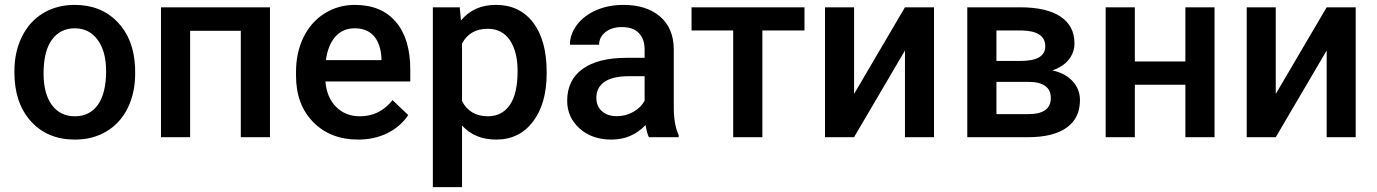

<svg xmlns="http://www.w3.org/2000/svg" viewBox="-20 -558 5600 781"><path d="M38.6 0ZM38.6 -269Q38.6 -346.7 69.3 -408.9Q100.1 -471.2 155.8 -504.6Q211.4 -538.1 283.7 -538.1Q390.6 -538.1 457.3 -469.2Q523.9 -400.4 529.3 -286.6L529.8 -258.8Q529.8 -180.7 499.8 -119.1Q469.7 -57.6 413.8 -23.9Q357.9 9.8 284.7 9.8Q172.9 9.8 105.7 -64.7Q38.6 -139.2 38.6 -263.2ZM157.2 -258.8Q157.2 -177.2 190.9 -131.1Q224.6 -85 284.7 -85Q344.7 -85 378.2 -131.8Q411.6 -178.7 411.6 -269Q411.6 -349.1 377.2 -396Q342.8 -442.9 283.7 -442.9Q225.6 -442.9 191.4 -396.7Q157.2 -350.6 157.2 -258.8Z M1078.1 0H959.5V-432.6H753.4V0H634.8V-528.3H1078.1Z M1184.1 0ZM1437 9.8Q1324.2 9.8 1254.2 -61.3Q1184.1 -132.3 1184.1 -250.5V-265.1Q1184.1 -344.2 1214.6 -406.5Q1245.1 -468.8 1300.3 -503.4Q1355.5 -538.1 1423.3 -538.1Q1531.2 -538.1 1590.1 -469.2Q1648.9 -400.4 1648.9 -274.4V-226.6H1303.7Q1309.1 -161.1 1347.4 -123Q1385.7 -85 1443.8 -85Q1525.4 -85 1576.7 -150.9L1640.6 -89.8Q1608.9 -42.5 1555.9 -16.4Q1502.9 9.8 1437 9.8ZM1422.9 -442.9Q1374 -442.9 1344 -408.7Q1314 -374.5 1305.7 -313.5H1531.7V-322.3Q1527.8 -381.8 1500 -412.4Q1472.2 -442.9 1422.9 -442.9Z M1740.7 0ZM2203.6 -258.8Q2203.6 -136.2 2147.9 -63.2Q2092.3 9.8 1998.5 9.8Q1911.6 9.8 1859.4 -47.4V203.1H1740.7V-528.3H1850.1L1855 -474.6Q1907.2 -538.1 1997.1 -538.1Q2093.8 -538.1 2148.7 -466.1Q2203.6 -394 2203.6 -266.1ZM2085.4 -269Q2085.4 -348.1 2054 -394.5Q2022.5 -440.9 1963.9 -440.9Q1891.1 -440.9 1859.4 -380.9V-146.5Q1891.6 -85 1964.8 -85Q2021.5 -85 2053.5 -130.6Q2085.4 -176.3 2085.4 -269Z M2287.1 0ZM2619.6 0Q2611.8 -15.1 2606 -49.3Q2549.3 9.8 2467.3 9.8Q2387.7 9.8 2337.4 -35.6Q2287.1 -81.1 2287.1 -147.9Q2287.1 -232.4 2349.9 -277.6Q2412.6 -322.8 2529.3 -322.8H2602.1V-357.4Q2602.1 -398.4 2579.1 -423.1Q2556.2 -447.8 2509.3 -447.8Q2468.8 -447.8 2442.9 -427.5Q2417 -407.2 2417 -376H2298.3Q2298.3 -419.4 2327.1 -457.3Q2356 -495.1 2405.5 -516.6Q2455.1 -538.1 2516.1 -538.1Q2608.9 -538.1 2664.1 -491.5Q2719.2 -444.8 2720.7 -360.4V-122.1Q2720.7 -50.8 2740.7 -8.3V0ZM2489.3 -85.4Q2524.4 -85.4 2555.4 -102.5Q2586.4 -119.6 2602.1 -148.4V-248H2538.1Q2472.2 -248 2439 -225.1Q2405.8 -202.1 2405.8 -160.2Q2405.8 -126 2428.5 -105.7Q2451.2 -85.4 2489.3 -85.4Z M3252.4 -434.1H3081.1V0H2962.4V-434.1H2793V-528.3H3252.4Z M3661.1 -528.3H3779.3V0H3661.1V-352.5L3454.1 0H3335.9V-528.3H3454.1V-175.8Z M3914.6 0V-528.3H4128.9Q4237.3 -528.3 4293.9 -490.5Q4350.6 -452.6 4350.6 -381.8Q4350.6 -345.2 4327.9 -316.2Q4305.2 -287.1 4260.7 -271.5Q4312.5 -260.7 4342.8 -228Q4373 -195.3 4373 -150.9Q4373 -77.1 4318.6 -38.6Q4264.2 0 4162.1 0ZM4033.2 -225.1V-93.8H4163.1Q4254.4 -93.8 4254.4 -159.2Q4254.4 -225.1 4161.6 -225.1ZM4033.2 -310.1H4130.9Q4231.9 -310.1 4231.9 -369.6Q4231.9 -432.1 4136.2 -434.1H4033.2Z M4920.4 0H4801.8V-213.4H4596.2V0H4477.5V-528.3H4596.2V-308.1H4801.8V-528.3H4920.4Z M5376.5 -528.3H5494.6V0H5376.5V-352.5L5169.4 0H5051.3V-528.3H5169.4V-175.8Z"/></svg>

Font: Roboto-o Medium
Style: Regular
Weight: 500
Designer: Google
Version: Version 2.134; 2016; ttfautohint (v1.6)